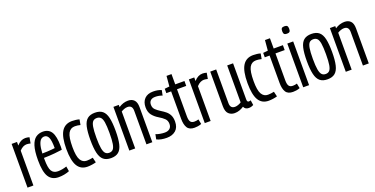

<svg xmlns="http://www.w3.org/2000/svg" viewBox="-24 -1468 4319 2212"><g transform="rotate(-20 2135.0 -362.5)"><path d="M109 -536V-492Q156 -546 213 -546Q225 -546 237.5 -544Q250 -542 263 -538L250 -466Q238 -469 226 -471Q214 -473 204 -473Q182 -473 160 -462.5Q138 -452 115 -427V0H43V-536Z M423 10Q342 10 303 -50.5Q264 -111 264 -255Q264 -367 284.5 -430.5Q305 -494 341.5 -520Q378 -546 428 -546Q498 -546 531.5 -493Q565 -440 565 -316Q565 -310 564.5 -296Q564 -282 563 -275Q531 -270 469.5 -264Q408 -258 338 -257Q338 -250 338 -239Q338 -135 361.5 -96Q385 -57 438 -57Q464 -57 491.5 -62Q519 -67 546 -76L556 -15Q495 10 423 10ZM338 -311Q370 -311 402 -313Q434 -315 458 -317Q482 -319 493 -321Q493 -415 476 -451.5Q459 -488 425 -488Q403 -488 385 -474Q367 -460 354.5 -422Q342 -384 338 -311Z M615 -264Q615 -411 657 -478.5Q699 -546 786 -546Q808 -546 832.5 -543Q857 -540 875 -534L863 -469Q829 -478 796 -478Q742 -478 715.5 -430.5Q689 -383 689 -262Q689 -149 715.5 -103.5Q742 -58 792 -58Q809 -58 829.5 -60.5Q850 -63 867 -67L882 -5Q863 1 833 5.5Q803 10 777 10Q695 10 655 -55.5Q615 -121 615 -264Z M911 -269Q911 -368 925 -429Q939 -490 973 -518Q1007 -546 1066 -546Q1125 -546 1159 -518Q1193 -490 1207 -429Q1221 -368 1221 -269Q1221 -169 1206.5 -107.5Q1192 -46 1158 -18Q1124 10 1066 10Q1008 10 974 -18Q940 -46 925.5 -107.5Q911 -169 911 -269ZM985 -269Q985 -183 993.5 -137Q1002 -91 1019.5 -73Q1037 -55 1066 -55Q1095 -55 1112.5 -73Q1130 -91 1138 -137Q1146 -183 1146 -269Q1146 -354 1138.5 -400Q1131 -446 1113 -463.5Q1095 -481 1066 -481Q1036 -481 1018.5 -463.5Q1001 -446 993 -400Q985 -354 985 -269Z M1291 0V-536H1357V-509Q1412 -546 1472 -546Q1519 -546 1546 -518Q1573 -490 1573 -430V0H1501V-411Q1501 -479 1442 -479Q1422 -479 1401.5 -471.5Q1381 -464 1363 -453V0Z M1626 -15 1638 -75Q1659 -66 1689.5 -60.5Q1720 -55 1747 -55Q1786 -55 1808.5 -74.5Q1831 -94 1831 -131Q1831 -172 1805 -197Q1779 -222 1738 -246Q1694 -272 1665.5 -308.5Q1637 -345 1637 -404Q1637 -469 1674 -507.5Q1711 -546 1780 -546Q1838 -546 1881 -527L1868 -464Q1848 -472 1826.5 -476Q1805 -480 1782 -480Q1745 -480 1725 -462Q1705 -444 1705 -411Q1705 -372 1729.5 -349Q1754 -326 1789 -304Q1819 -286 1844.5 -265Q1870 -244 1885.5 -213Q1901 -182 1901 -135Q1901 -63 1859 -26.5Q1817 10 1749 10Q1714 10 1682.5 4Q1651 -2 1626 -15Z M2089 10Q2026 10 2001.5 -29.5Q1977 -69 1977 -139V-476H1918V-530L1977 -536L1988 -662H2049V-536H2162V-476H2049V-145Q2049 -97 2063.5 -77Q2078 -57 2111 -57Q2137 -57 2162 -65L2174 -5Q2150 4 2128.5 7Q2107 10 2089 10Z M2282 -536V-492Q2329 -546 2386 -546Q2398 -546 2410.5 -544Q2423 -542 2436 -538L2423 -466Q2411 -469 2399 -471Q2387 -473 2377 -473Q2355 -473 2333 -462.5Q2311 -452 2288 -427V0H2216V-536Z M2581 10Q2537 10 2507.5 -18Q2478 -46 2478 -112V-536H2551V-123Q2551 -57 2609 -57Q2627 -57 2648 -64.5Q2669 -72 2686 -83V-536H2758V-93Q2758 -75 2763.5 -68Q2769 -61 2779 -61Q2791 -61 2803 -66L2812 -5Q2799 2 2784.5 6Q2770 10 2754 10Q2709 10 2694 -27Q2669 -10 2640.5 0Q2612 10 2581 10Z M2836 -264Q2836 -411 2878 -478.5Q2920 -546 3007 -546Q3029 -546 3053.5 -543Q3078 -540 3096 -534L3084 -469Q3050 -478 3017 -478Q2963 -478 2936.5 -430.5Q2910 -383 2910 -262Q2910 -149 2936.5 -103.5Q2963 -58 3013 -58Q3030 -58 3050.5 -60.5Q3071 -63 3088 -67L3103 -5Q3084 1 3054 5.5Q3024 10 2998 10Q2916 10 2876 -55.5Q2836 -121 2836 -264Z M3296 10Q3233 10 3208.5 -29.5Q3184 -69 3184 -139V-476H3125V-530L3184 -536L3195 -662H3256V-536H3369V-476H3256V-145Q3256 -97 3270.5 -77Q3285 -57 3318 -57Q3344 -57 3369 -65L3381 -5Q3357 4 3335.5 7Q3314 10 3296 10Z M3459 -644Q3436 -644 3426 -654Q3416 -664 3416 -689Q3416 -715 3425.5 -725Q3435 -735 3459 -735Q3482 -735 3492 -725Q3502 -715 3502 -689Q3502 -664 3492.5 -654Q3483 -644 3459 -644ZM3423 0V-536H3495V0Z M3565 -269Q3565 -368 3579 -429Q3593 -490 3627 -518Q3661 -546 3720 -546Q3779 -546 3813 -518Q3847 -490 3861 -429Q3875 -368 3875 -269Q3875 -169 3860.5 -107.5Q3846 -46 3812 -18Q3778 10 3720 10Q3662 10 3628 -18Q3594 -46 3579.5 -107.5Q3565 -169 3565 -269ZM3639 -269Q3639 -183 3647.5 -137Q3656 -91 3673.5 -73Q3691 -55 3720 -55Q3749 -55 3766.5 -73Q3784 -91 3792 -137Q3800 -183 3800 -269Q3800 -354 3792.5 -400Q3785 -446 3767 -463.5Q3749 -481 3720 -481Q3690 -481 3672.5 -463.5Q3655 -446 3647 -400Q3639 -354 3639 -269Z M3945 0V-536H4011V-509Q4066 -546 4126 -546Q4173 -546 4200 -518Q4227 -490 4227 -430V0H4155V-411Q4155 -479 4096 -479Q4076 -479 4055.5 -471.5Q4035 -464 4017 -453V0Z"/></g></svg>

Font: Georama Condensed
Style: Regular
Weight: 400
Width: 3
Designer: Jean-Baptiste Levee
Foundry: Production Type
Version: Version 1.000